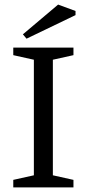

<svg xmlns="http://www.w3.org/2000/svg" viewBox="-20 -819 379 839"><path d="M38 0V-33L128 -53V-558L38 -578V-611H301V-578L211 -558V-53L301 -33V0ZM96 -650 80 -669 234 -799 310 -771V-753Z"/></svg>

Font: Manuale
Style: Regular
Weight: 400
Designer: Eduardo Tunni / Pablo Cosgaya
Foundry: Eduardo Tunni / Pablo Cosgaya
Version: Version 1.002